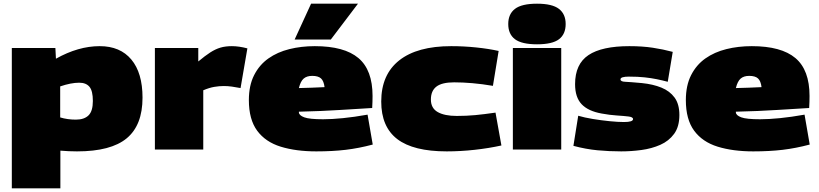

<svg xmlns="http://www.w3.org/2000/svg" viewBox="-20 -810 4438 1040"><path d="M44 210V-550H280L283 -492Q404 -560 520 -560Q631 -560 691.5 -487.5Q752 -415 752 -281Q752 -132 666.5 -61Q581 10 397 10Q353 10 307 6V210ZM391 -162Q436 -162 459.5 -185Q483 -208 483 -263Q483 -318 464.5 -340Q446 -362 409 -362Q365 -362 306 -342V-174Q345 -162 391 -162Z M1054 -550V-477Q1091 -508 1119 -526Q1147 -544 1174 -552Q1201 -560 1236 -560Q1274 -560 1320 -548L1283 -333Q1258 -338 1235.5 -341Q1213 -344 1192 -344Q1168 -344 1141 -339.5Q1114 -335 1081 -321V0H819V-550Z M1693 10Q1583 10 1500.5 -15.5Q1418 -41 1373 -102Q1328 -163 1328 -268Q1328 -347 1356.5 -403Q1385 -459 1434 -493.5Q1483 -528 1547.5 -544Q1612 -560 1685 -560Q1845 -560 1921.5 -495.5Q1998 -431 1998 -290Q1998 -278 1997.5 -258.5Q1997 -239 1996 -225Q1924 -221 1824.5 -214.5Q1725 -208 1599 -205Q1599 -205 1599 -201Q1600 -185 1628 -174.5Q1656 -164 1730 -164Q1777 -164 1837.5 -170Q1898 -176 1971 -189L1999 -27Q1924 -7 1852.5 1.5Q1781 10 1693 10ZM1599 -333Q1631 -334 1668 -335Q1705 -336 1738 -338Q1734 -371 1719 -385Q1704 -399 1671 -399Q1642 -399 1625 -384.5Q1608 -370 1599 -333ZM1576 -596 1665 -790H1919L1772 -596Z M2045 -260Q2045 -406 2142.5 -483Q2240 -560 2424 -560Q2492 -560 2559.5 -553Q2627 -546 2681 -534L2650 -345Q2591 -355 2538.5 -359.5Q2486 -364 2440 -364Q2374 -364 2344 -341Q2314 -318 2314 -271Q2314 -224 2351 -203Q2388 -182 2454 -182Q2507 -182 2554.5 -186.5Q2602 -191 2664 -200L2696 -22Q2628 -7 2551 1.5Q2474 10 2400 10Q2219 10 2132 -56.5Q2045 -123 2045 -260Z M2889 -570Q2806 -570 2769.5 -597.5Q2733 -625 2733 -680Q2733 -734 2769.5 -762Q2806 -790 2889 -790Q2971 -790 3007.5 -762Q3044 -734 3044 -680Q3044 -625 3008 -597.5Q2972 -570 2889 -570ZM2758 0V-550H3020V0Z M3086 -20 3112 -183Q3146 -173 3191.5 -165.5Q3237 -158 3282.5 -153.5Q3328 -149 3360 -149Q3409 -149 3409 -165Q3409 -176 3384.5 -179Q3360 -182 3321 -184.5Q3282 -187 3239 -195Q3166 -208 3130.5 -245.5Q3095 -283 3095 -354Q3095 -463 3167.5 -511.5Q3240 -560 3389 -560Q3459 -560 3515.5 -551.5Q3572 -543 3624 -529L3597 -367Q3567 -375 3537.5 -381Q3508 -387 3472 -391Q3436 -395 3386 -395Q3365 -395 3353 -391.5Q3341 -388 3341 -380Q3341 -368 3366 -367Q3391 -366 3457 -360Q3517 -354 3562.5 -335.5Q3608 -317 3634 -281.5Q3660 -246 3660 -187Q3660 -124 3631.5 -85Q3603 -46 3556.5 -25.5Q3510 -5 3454.5 2.5Q3399 10 3345 10Q3280 10 3216.5 4Q3153 -2 3086 -20Z M4060 10Q3950 10 3867.5 -15.5Q3785 -41 3740 -102Q3695 -163 3695 -268Q3695 -347 3723.5 -403Q3752 -459 3801 -493.5Q3850 -528 3914.5 -544Q3979 -560 4052 -560Q4212 -560 4288.5 -495.5Q4365 -431 4365 -290Q4365 -278 4364.5 -258.5Q4364 -239 4363 -225Q4291 -221 4191.5 -214.5Q4092 -208 3966 -205Q3966 -205 3966 -201Q3967 -185 3995 -174.5Q4023 -164 4097 -164Q4144 -164 4204.5 -170Q4265 -176 4338 -189L4366 -27Q4291 -7 4219.5 1.5Q4148 10 4060 10ZM3966 -333Q3998 -334 4035 -335Q4072 -336 4105 -338Q4101 -371 4086 -385Q4071 -399 4038 -399Q4009 -399 3992 -384.5Q3975 -370 3966 -333Z"/></svg>

Font: Georama Expanded Black
Style: Regular
Weight: 900
Width: 7
Designer: Jean-Baptiste Levee
Foundry: Production Type
Version: Version 1.000